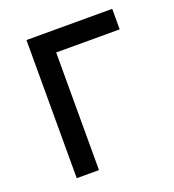

<svg xmlns="http://www.w3.org/2000/svg" viewBox="-106 -630 648 713"><g transform="rotate(-20 218.0 -273.0)"><path d="M416 -545.9V-464.8H165V0H77.1V-545.9Z"/></g></svg>

Font: Inter
Style: Regular
Weight: 400
Designer: Rasmus Andersson
Foundry: rsms
Version: Version 4.001;git-9221beed3